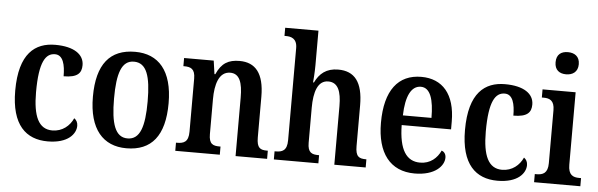

<svg xmlns="http://www.w3.org/2000/svg" viewBox="-49 -928 3439 1104"><g transform="rotate(5 1670.5 -376.0)"><path d="M253 10C371 10 415 -48 415 -94C415 -113 407 -127 394 -136C374 -91 332 -55 274 -55C195 -55 162 -127 162 -266C162 -442 198 -493 252 -493C299 -493 312 -437 312 -371C393 -371 415 -399 415 -444C415 -506 357 -547 249 -547C133 -547 42 -480 42 -265C42 -66 128 10 253 10Z M707 10C852 10 927 -81 927 -269C927 -457 845 -547 710 -547C565 -547 490 -457 490 -269C490 -81 573 10 707 10ZM709 -47C638 -47 612 -123 612 -269C612 -415 637 -490 708 -490C781 -490 806 -415 806 -269C806 -123 781 -47 709 -47Z M989 0H1246V-47H1241C1203 -47 1179 -55 1179 -113V-315C1179 -398 1199 -475 1265 -475C1319 -475 1337 -424 1337 -338V0H1519V-47H1515C1476 -47 1455 -56 1455 -118V-353C1455 -488 1404 -547 1313 -547C1249 -547 1209 -525 1180 -459H1175L1164 -536H993V-489H997C1035 -489 1061 -480 1061 -423V-117C1061 -56 1033 -47 994 -47H989Z M1558 0H1815V-47H1812C1774 -47 1749 -55 1749 -113V-315C1749 -406 1770 -474 1831 -474C1887 -474 1907 -424 1907 -338V0H2088V-47H2086C2046 -47 2025 -56 2025 -118V-353C2025 -488 1976 -547 1882 -547C1813 -547 1774 -513 1749 -461H1744C1745 -471 1749 -520 1749 -560V-760H1557V-713H1566C1594 -713 1630 -705 1630 -649V-117C1630 -56 1601 -47 1564 -47H1558Z M2371 10C2489 10 2540 -49 2540 -96C2540 -117 2529 -130 2515 -135C2495 -91 2456 -55 2397 -55C2318 -55 2275 -118 2273 -261H2558V-306C2558 -464 2484 -547 2362 -547C2229 -547 2153 -452 2153 -264C2153 -90 2229 10 2371 10ZM2440 -317H2275C2278 -429 2309 -490 2364 -490C2419 -490 2440 -422 2440 -317Z M2849 10C2967 10 3011 -48 3011 -94C3011 -113 3003 -127 2990 -136C2970 -91 2928 -55 2870 -55C2791 -55 2758 -127 2758 -266C2758 -442 2794 -493 2848 -493C2895 -493 2908 -437 2908 -371C2989 -371 3011 -399 3011 -444C3011 -506 2953 -547 2845 -547C2729 -547 2638 -480 2638 -265C2638 -66 2724 10 2849 10Z M3189 -634C3226 -634 3257 -653 3257 -698C3257 -744 3226 -762 3189 -762C3151 -762 3123 -744 3123 -698C3123 -653 3151 -634 3189 -634ZM3060 0H3327V-47H3317C3281 -47 3253 -58 3253 -118V-536H3062V-489H3073C3107 -489 3135 -478 3135 -422V-116C3135 -58 3106 -47 3070 -47H3060Z"/></g></svg>

Font: Noto Serif Tamil Condensed SemiBold
Style: Regular
Weight: 600
Width: 3
Designer: Indian Type Foundry, Tom Grace, and the Monotype Design Team
Foundry: Monotype Imaging Inc.
Version: Version 2.004